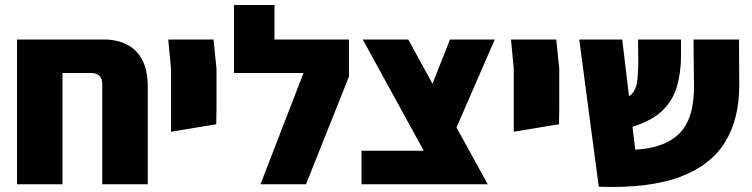

<svg xmlns="http://www.w3.org/2000/svg" viewBox="-20 -737 3007 768"><path d="M48 0V-579H396Q446 -579 485.5 -560Q525 -541 548 -499.5Q571 -458 571 -390V0H389V-400Q389 -445 344 -445H230V0Z M664 -210V-462L653 -579H834L846 -462V-303L845 -240Z M1022 0 1194 -445H916V-717H1078V-579H1376V-431L1204 0Z M1426 0V-134H1675L1431 -579H1613L1710 -402L1780 -579H1959L1806 -227L1931 0Z M2035 -210V-462L2024 -579H2205L2217 -462V-303L2216 -240Z M2375 10 2297 -579H2469L2496 -352Q2522 -369 2528 -407.5Q2534 -446 2533 -510L2532 -579H2704V-514Q2704 -448 2688 -392Q2672 -336 2630 -295Q2588 -254 2510 -230L2521 -138Q2594 -143 2640.5 -164.5Q2687 -186 2712 -220Q2737 -254 2746.5 -297.5Q2756 -341 2756 -389L2754 -579H2936L2937 -399Q2938 -263 2880.5 -169Q2823 -75 2699 -29Q2575 17 2375 10Z"/></svg>

Font: Assistant ExtraBold
Style: Regular
Weight: 800
Designer: Hebrew By Ben Nathan, Latin by Paul Hunt
Version: Version 3.000